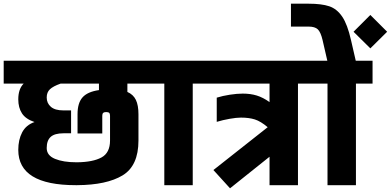

<svg xmlns="http://www.w3.org/2000/svg" viewBox="-30 -1003 2117 1040"><path d="M660 -550V-505Q692 -491 706 -462Q720 -433 720 -384V-242Q720 -105 634 -53Q548 -1 388 0H380Q69 0 69 -191Q69 -246 90 -286Q111 -326 157 -342Q109 -358 89 -389Q69 -420 69 -465Q69 -521 98 -550H-10V-674H790V-550ZM506 -550H298Q258 -536 240.5 -519.5Q223 -503 223 -475Q223 -444 245.5 -424.5Q268 -405 313 -405H355V-281H314Q266 -281 244.5 -261.5Q223 -242 223 -201Q223 -161 268 -142.5Q313 -124 383 -124H389Q473 -125 519.5 -150Q566 -175 566 -242V-376Q566 -387 561.5 -391.5Q557 -396 545 -396Q534 -396 529 -391.5Q524 -387 524 -376V-280H390V-385Q390 -445 417 -475.5Q444 -506 506 -515Z M1104 -550H1014V0H860V-550H770V-674H1104Z M1674 -674V-550H1584V0H1430V-154L1216 17L1126 -82L1420 -314Q1382 -346 1350.5 -356Q1319 -366 1275 -366Q1251 -366 1214 -359.5Q1177 -353 1144 -343V-474Q1176 -484 1215 -490Q1254 -496 1285 -496Q1327 -496 1361 -485.5Q1395 -475 1430 -450V-550H1084V-674Z M1897 -674H1988V-550H1898V0H1744V-550H1654V-674H1743L1717 -787Q1707 -829 1691.5 -844Q1676 -859 1641 -859H1546V-983H1641Q1712 -983 1753.5 -969Q1795 -955 1823.5 -913Q1852 -871 1871 -787ZM1976 -741 1885 -831 1976 -922 2067 -831Z"/></svg>

Font: Biryani Heavy
Style: Regular
Weight: 900
Designer: Dan Reynolds and Mathieu Réguer
Foundry: Dan Reynolds and Mathieu Réguer
Version: Version 1.003; ttfautohint (v1.1) -l 5 -r 5 -G 72 -x 0 -D la